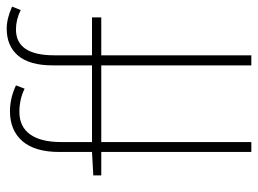

<svg xmlns="http://www.w3.org/2000/svg" viewBox="-119 -655 774 576"><g transform="rotate(-90 268.0 -367.0)"><path d="M359.9 0V-450.2H129.9V0H100.1V-450.2H29.8V-474.1L100.1 -478V-576.2Q100.1 -649.4 132.6 -686.8Q165 -724.1 222.2 -724.1Q261.7 -724.1 299.8 -706.1L290 -680.2Q258.3 -695.8 220.2 -695.8Q175.8 -695.8 152.8 -663.6Q129.9 -631.3 129.9 -571.8V-478H359.9V-596.2Q359.9 -665 388.9 -699.5Q418 -733.9 470.2 -733.9Q500 -733.9 536.1 -717.8L525.9 -691.9Q497.1 -706.1 467.8 -706.1Q390.1 -706.1 390.1 -591.8V-478H503.9V-450.2H390.1V0Z"/></g></svg>

Font: Source Sans 3 ExtraLight
Style: Regular
Weight: 200
Designer: Paul D. Hunt
Foundry: Adobe
Version: Version 3.052;hotconv 1.1.0;makeotfexe 2.6.0